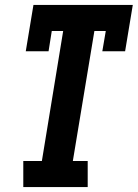

<svg xmlns="http://www.w3.org/2000/svg" viewBox="-20 -755 556 775"><path d="M74 0V-105H149L235 -630H189L176 -548H84L115 -735H516L485 -548H393L407 -630H361L274 -105H334V0Z"/></svg>

Font: Iosevka Slab Extrabold
Style: Italic
Weight: 800
Italic angle: -9°
Monospace: yes
Designer: Belleve Invis
Foundry: Belleve Invis
Version: Version 11.1.0; ttfautohint (v1.8.3)